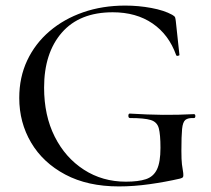

<svg xmlns="http://www.w3.org/2000/svg" viewBox="-20 -656 756 688"><path d="M406 12Q294 12 214 -30.5Q134 -73 91.5 -145Q49 -217 49 -305Q49 -379 77.5 -439.5Q106 -500 157.5 -544Q209 -588 278 -612Q347 -636 429 -636Q476 -636 522 -627.5Q568 -619 597 -603Q606 -598 607.5 -593.5Q609 -589 610 -580L623 -459Q623 -457 617.5 -456Q612 -455 611 -459Q585 -532 526.5 -572Q468 -612 384 -612Q265 -612 201.5 -539Q138 -466 138 -342Q138 -242 176 -166.5Q214 -91 280.5 -48Q347 -5 431 -5Q476 -5 503 -14Q530 -23 542.5 -49Q555 -75 555 -126Q555 -174 549 -196.5Q543 -219 520 -226Q497 -233 446 -233Q440 -233 440 -241Q440 -249 445 -249Q510 -245 563.5 -244.5Q617 -244 675 -247Q680 -247 680 -240Q680 -233 675 -233Q654 -234 644.5 -226.5Q635 -219 632.5 -194Q630 -169 630 -116Q630 -83 632 -67Q634 -51 635.5 -43.5Q637 -36 637 -28Q637 -22 634.5 -20Q632 -18 625 -16Q573 -4 516 4Q459 12 406 12Z"/></svg>

Font: Cormorant Light Medium
Style: Regular
Weight: 500
Version: Version 4.000